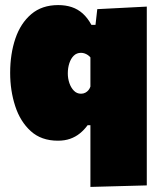

<svg xmlns="http://www.w3.org/2000/svg" viewBox="-20 -538 633 756"><path d="M336 198Q336 146 336 95.5Q336 45 336 -8V-45H325Q311.5 -26.5 294.5 -12.8Q277.5 1 256.2 8.5Q235 16 208 16Q142.5 16 101 -21.8Q59.5 -59.5 39.8 -120.5Q20 -181.5 20 -251Q20 -325.5 40.5 -386Q61 -446.5 103 -482.2Q145 -518 209 -518Q238.5 -518 262.5 -510Q286.5 -502 305.8 -484.8Q325 -467.5 340 -440H356L363 -502L558 -512Q558 -447.5 558 -386Q558 -324.5 558 -263V-21Q558 42 558 91Q558 140 558 192ZM299 -169Q308.5 -169 316 -173Q323.5 -177 328.5 -183.2Q333.5 -189.5 336 -197V-312Q332 -317 326.2 -321Q320.5 -325 313.5 -327.5Q306.5 -330 299 -330Q282 -330 270.5 -318.8Q259 -307.5 253 -289Q247 -270.5 247 -249Q247 -229 253.2 -210.8Q259.5 -192.5 271 -180.8Q282.5 -169 299 -169Z"/></svg>

Font: Commissioner Thin Black
Style: Regular
Weight: 900
Version: Version 1.000